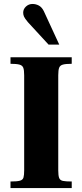

<svg xmlns="http://www.w3.org/2000/svg" viewBox="-20 -949 415 969"><path d="M33 0V-33Q66 -33 80.5 -37Q95 -41 98.5 -53Q102 -65 102 -89V-569Q102 -595 97.5 -607Q93 -619 78 -623Q63 -627 33 -627V-660H342V-627Q312 -627 297.5 -623Q283 -619 278.5 -607Q274 -595 274 -569V-89Q274 -63 278.5 -51Q283 -39 297.5 -36Q312 -33 342 -33V0ZM225 -724 121 -837Q105 -856 101 -865.5Q97 -875 97 -885Q97 -903 111 -916Q125 -929 144 -929Q161 -929 176 -921Q191 -913 201 -893L279 -724Z"/></svg>

Font: Frank Ruhl Libre Black
Style: Regular
Weight: 900
Designer: Yanek Iontef
Foundry: Fontef
Version: Version 6.004